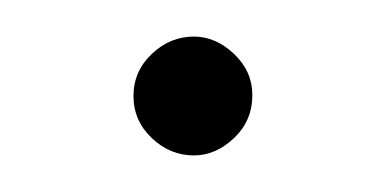

<svg xmlns="http://www.w3.org/2000/svg" viewBox="-20 -333 205 105"><path d="M118 -281Q118 -267 108 -257.5Q98 -248 86 -248Q73 -248 63 -257.5Q53 -267 53 -280.5Q53 -294 63 -303.5Q73 -313 86 -313Q98 -313 108 -303.5Q118 -294 118 -281Z"/></svg>

Font: Josefin Slab
Style: Regular
Weight: 400
Designer: Santiago Orozco
Foundry: Typemade
Version: Version 2.000